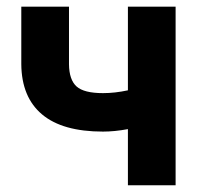

<svg xmlns="http://www.w3.org/2000/svg" viewBox="-20 -548 594 568"><path d="M499.5 0H358.4V-166Q318.8 -158.7 284.7 -158.7Q165 -158.7 104.5 -209.5Q43.9 -260.3 43 -357.9V-528.3H184.1V-357.9Q184.6 -312 206.5 -292.2Q228.5 -272.5 284.7 -272.5Q319.8 -272.5 358.4 -280.8V-528.3H499.5Z"/></svg>

Font: RobotoInd
Style: Bold
Weight: 700
Designer: Google
Version: Version 2.001150; 2014